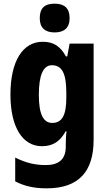

<svg xmlns="http://www.w3.org/2000/svg" viewBox="-20 -788 589 1048"><path d="M278 -768C225 -768 197 -745 197 -689C197 -635 227 -611 278 -611C329 -611 360 -635 360 -689C360 -744 331 -768 278 -768ZM213 -560C104 -560 37 -454 37 -272C37 -94 103 10 209 10C271 10 309 -18 338 -71H343C340 -48 339 -17 339 4V13C339 84 298 113 230 113C171 113 121 101 63 72V202C113 228 166 240 235 240C412 240 491 146 491 -25V-550H360L347 -480H340C309 -536 272 -560 213 -560ZM263 -432C320 -432 342 -385 342 -280V-254C342 -160 319 -117 265 -117C216 -117 192 -166 192 -270C192 -378 216 -432 263 -432Z"/></svg>

Font: Noto Sans Georgian Condensed ExtraBold
Style: Regular
Weight: 800
Width: 3
Designer: Monotype Design Team, Akaki Razmadze
Foundry: Google LLC
Version: Version 2.005